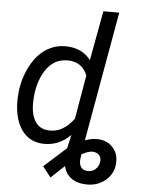

<svg xmlns="http://www.w3.org/2000/svg" viewBox="-62 -800 821 1063"><g transform="rotate(5 348.0 -268.5)"><path d="M40.5 -265.1Q50.3 -345.7 85 -410.6Q119.6 -475.6 170.2 -507.8Q220.7 -540 281.7 -538.6Q370.6 -536.6 418 -474.1L468.8 -750H557.1L429.2 -29.3Q462.9 -42 494.6 -42Q548.8 -42 582 -7.3Q615.2 27.3 612.3 80.6Q609.4 140.1 565.2 177.2Q521 214.4 459.5 213.4Q407.2 212.4 374 188.2Q340.8 164.1 332 122.1L257.3 192.4L211.4 133.8L335.4 22.5L352.1 -52.7Q289.6 11.7 201.7 9.8Q133.8 7.8 92 -38.8Q50.3 -85.4 40 -169.9L38.1 -196.3Q36.6 -225.1 40.5 -265.1ZM125.5 -214.4Q124 -144.5 150.4 -106Q176.8 -67.4 227.5 -66.4Q303.7 -63 363.8 -143.6L405.8 -387.7Q376.5 -460 298.8 -461.9Q206.1 -463.4 159.2 -367.7Q126.5 -300.3 125.5 -214.4ZM478.5 29.8Q455.1 28.3 416.5 49.8L412.6 80.6Q410.6 106.4 423.3 122.8Q436 139.2 463.4 138.7Q485.8 138.7 503.2 122.8Q520.5 106.9 523.9 81.1Q526.9 58.6 513.7 44.7Q500.5 30.8 478.5 29.8Z"/></g></svg>

Font: Roboto
Style: Italic
Weight: 400
Italic angle: -12°
Designer: Google
Version: Version 2.134; 2016; ttfautohint (v1.6)